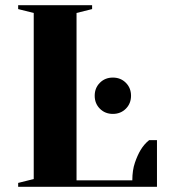

<svg xmlns="http://www.w3.org/2000/svg" viewBox="-20 -720 650 740"><path d="M50 0ZM335 -700V-685L275 -670V-25H490Q490 -64 500 -93Q510 -122 522 -142Q536 -165 555 -180H585V0H50V-15L110 -30V-670L50 -685V-700ZM345 -351Q345 -381 365 -401Q385 -421 415 -421Q445 -421 465 -401Q485 -381 485 -351Q485 -321 465 -301Q445 -281 415 -281Q385 -281 365 -301Q345 -321 345 -351Z"/></svg>

Font: Yeseva One
Style: Regular
Weight: 400
Designer: Jovanny Lemonad
Foundry: Jovanny Lemonad
Version: Version 2.001; ttfautohint (v0.91) -l 8 -r 50 -G 200 -x 0 -w